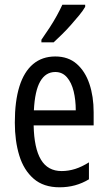

<svg xmlns="http://www.w3.org/2000/svg" viewBox="-20 -786 458 816"><path d="M215 -546Q270 -546 306 -514.5Q342 -483 360 -429.5Q378 -376 378 -309V-253H123Q125 -156 154 -107.5Q183 -59 242 -59Q271 -59 299.5 -68Q328 -77 358 -96V-24Q330 -7 299 1.5Q268 10 233 10Q165 10 123 -26.5Q81 -63 62 -125Q43 -187 43 -265Q43 -356 62.5 -418.5Q82 -481 120.5 -513.5Q159 -546 215 -546ZM215 -480Q174 -480 151 -440Q128 -400 124 -317H302Q302 -361 293 -398Q284 -435 264.5 -457.5Q245 -480 215 -480ZM342 -757Q333 -741 316.5 -721Q300 -701 281 -679.5Q262 -658 242.5 -639Q223 -620 208 -606H156V-617Q175 -644 191.5 -669.5Q208 -695 221.5 -719.5Q235 -744 245 -766H342Z"/></svg>

Font: Noto Sans Arabic ExtraCondensed
Style: Regular
Weight: 400
Width: 2
Designer: Monotype Design Team, Nadine Chahine, Nizar Qandah and Khaled Hosny
Foundry: Monotype Imaging Inc.
Version: Version 2.012